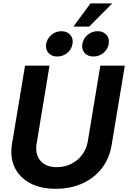

<svg xmlns="http://www.w3.org/2000/svg" viewBox="-20 -1122 769 1153"><path d="M314.9 11.7Q222.7 11.7 159.2 -22.9Q95.7 -57.6 67.4 -118.4Q39.1 -179.2 52.2 -258.3L130.4 -727.5H277.3L200.2 -260.7Q189.5 -196.8 222.2 -157.5Q254.9 -118.2 321.3 -118.2Q369.6 -118.2 408.9 -138.4Q448.2 -158.7 473.9 -193.1Q499.5 -227.5 506.8 -270.5L582.5 -727.5H729.5L649.9 -248.5Q636.7 -169.9 591.3 -111.3Q545.9 -52.7 474.9 -20.5Q403.8 11.7 314.9 11.7ZM323.7 -782.7Q289.6 -782.7 270.8 -804.2Q252 -825.7 257.3 -858.4Q263.2 -891.1 289.1 -912.8Q314.9 -934.6 348.6 -934.6Q382.8 -934.6 401.9 -912.8Q420.9 -891.1 415.5 -858.4Q410.2 -825.7 384 -804.2Q357.9 -782.7 323.7 -782.7ZM541 -782.7Q506.8 -782.7 488 -804.2Q469.2 -825.7 474.6 -858.4Q480.5 -891.1 506.3 -912.8Q532.2 -934.6 566.4 -934.6Q600.1 -934.6 619.1 -912.8Q638.2 -891.1 632.8 -858.4Q627.4 -825.7 601.3 -804.2Q575.2 -782.7 541 -782.7ZM420.9 -962.4 523.4 -1101.6H654.3L515.6 -962.4Z"/></svg>

Font: Inter Display
Style: Bold Italic
Weight: 700
Italic angle: -9.39999°
Designer: Rasmus Andersson
Foundry: rsms
Version: Version 4.000;git-a52131595